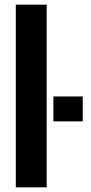

<svg xmlns="http://www.w3.org/2000/svg" viewBox="-20 -805 392 825"><path d="M48 0H180.5V-785H48ZM209.5 -390.5V-283.5H335.5V-390.5Z"/></svg>

Font: Anybody SemiCondensed SemiBold
Style: Regular
Weight: 600
Width: 4
Version: Version 1.113;gftools[0.9.25]